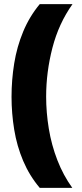

<svg xmlns="http://www.w3.org/2000/svg" viewBox="-20 -754 399 932"><path d="M36 -284Q36 -366 49 -446.5Q62 -527 92.5 -600.5Q123 -674 173 -734H332Q265 -640 234.5 -522Q204 -404 204 -285Q204 -208 217 -129Q230 -50 258.5 23.5Q287 97 331 158H173Q123 99 92.5 27Q62 -45 49 -124.5Q36 -204 36 -284Z"/></svg>

Font: Noto Sans Lao Black
Style: Regular
Weight: 900
Designer: Monotype Design Team
Foundry: Monotype Imaging Inc.
Version: Version 2.003; ttfautohint (v1.8.4.7-5d5b)